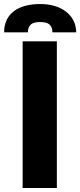

<svg xmlns="http://www.w3.org/2000/svg" viewBox="-42 -934 398 954"><path d="M240.5 0H70.5V-728.5H240.5ZM157.5 -914Q197 -914 229.8 -904.2Q262.5 -894.5 286.2 -876Q310 -857.5 323.2 -831.5Q336.5 -805.5 336.5 -773.5H218.5Q218.5 -797.5 205.2 -811Q192 -824.5 157.5 -824.5Q123 -824.5 109.8 -811Q96.5 -797.5 96.5 -773.5H-21.5Q-21.5 -809.5 -8.2 -836Q5 -862.5 28.8 -879.8Q52.5 -897 85.2 -905.5Q118 -914 157.5 -914Z"/></svg>

Font: Lato ExtraBold
Style: Regular
Weight: 800
Designer: Lukasz Dziedzic with Adam Twardoch and Botio Nikoltchev
Foundry: tyPoland Lukasz Dziedzic
Version: Version 2.015; 2015-08-06; http://www.latofonts.com/